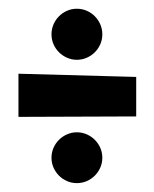

<svg xmlns="http://www.w3.org/2000/svg" viewBox="-20 -556 351 437"><path d="M290 -291 22 -290V-388.2L290 -380.9ZM212.9 -196.8Q212.9 -185.1 208.3 -174.6Q203.6 -164.1 195.8 -156.2Q188 -148.4 177.5 -143.8Q167 -139.2 154.8 -139.2Q143.1 -139.2 132.6 -143.8Q122.1 -148.4 114.3 -156.2Q106.4 -164.1 101.8 -174.6Q97.2 -185.1 97.2 -196.8Q97.2 -209 101.8 -219.5Q106.4 -230 114.3 -237.8Q122.1 -245.6 132.6 -250.2Q143.1 -254.9 154.8 -254.9Q167 -254.9 177.5 -250.2Q188 -245.6 195.8 -237.8Q203.6 -230 208.3 -219.5Q212.9 -209 212.9 -196.8ZM212.9 -478Q212.9 -465.8 208.3 -455.3Q203.6 -444.8 195.8 -437Q188 -429.2 177.5 -424.6Q167 -419.9 154.8 -419.9Q143.1 -419.9 132.6 -424.6Q122.1 -429.2 114.3 -437Q106.4 -444.8 101.8 -455.3Q97.2 -465.8 97.2 -478Q97.2 -489.7 101.8 -500.5Q106.4 -511.2 114.3 -519Q122.1 -526.9 132.6 -531.5Q143.1 -536.1 154.8 -536.1Q167 -536.1 177.5 -531.5Q188 -526.9 195.8 -519Q203.6 -511.2 208.3 -500.5Q212.9 -489.7 212.9 -478Z"/></svg>

Font: Mouse Memoirs
Style: Regular
Weight: 400
Version: Version 1.000